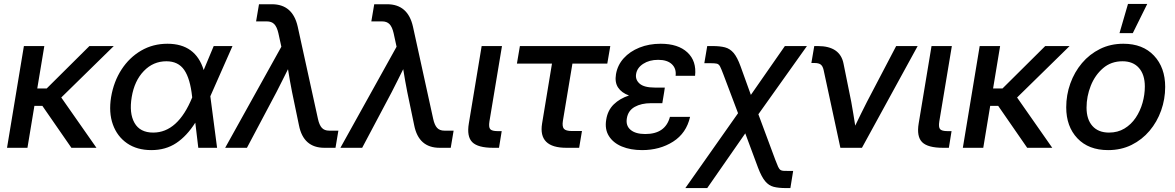

<svg xmlns="http://www.w3.org/2000/svg" viewBox="-20 -749 5954 973"><path d="M204.6 -515.6 168.9 -300.8H216.8L433.1 -515.6H556.6L290.5 -254.9L468.8 0H341.8L194.8 -212.4H154.3L119.1 0H15.6L101.1 -515.6Z M747.1 11.7Q674.3 11.7 624 -22.9Q573.7 -57.6 552 -118.2Q530.3 -178.7 543 -256.8Q556.2 -335.4 595.7 -396.5Q635.3 -457.5 695.1 -492.4Q754.9 -527.3 828.6 -527.3Q971.2 -527.3 1012.2 -394L1063 -515.6H1158.2L1045.9 -261.2L1080.1 0H984.9L969.7 -127.4Q926.8 -59.6 873 -23.9Q819.3 11.7 747.1 11.7ZM954.1 -255.4 953.6 -259.3Q943.8 -350.6 913.6 -394.5Q883.3 -438.5 823.2 -438.5Q756.3 -438.5 708.7 -388.9Q661.1 -339.4 647.5 -257.3Q633.8 -175.3 661.6 -126.2Q689.5 -77.1 756.3 -77.1Q881.3 -77.1 954.1 -255.4Z M1121.1 0 1405.8 -512.2 1390.6 -581.5Q1383.3 -612.8 1369.9 -626.7Q1356.4 -640.6 1332 -640.6H1277.8L1292.5 -727.5H1357.9Q1463.4 -727.5 1488.8 -613.8L1591.3 -146.5Q1598.1 -115.2 1611.1 -101.1Q1624 -86.9 1648.4 -86.9H1694.8L1680.2 0H1624Q1517.6 0 1495.1 -113.8L1460 -282.7Q1448.7 -339.8 1439.5 -398.4Q1425.3 -369.6 1410.6 -340.6Q1396 -311.5 1381.3 -282.7L1231.4 0Z M1705.1 0 1989.7 -512.2 1974.6 -581.5Q1967.3 -612.8 1953.9 -626.7Q1940.4 -640.6 1916 -640.6H1861.8L1876.5 -727.5H1941.9Q2047.4 -727.5 2072.8 -613.8L2175.3 -146.5Q2182.1 -115.2 2195.1 -101.1Q2208 -86.9 2232.4 -86.9H2278.8L2264.2 0H2208Q2101.6 0 2079.1 -113.8L2043.9 -282.7Q2032.7 -339.8 2023.4 -398.4Q2009.3 -369.6 1994.6 -340.6Q1980 -311.5 1965.3 -282.7L1815.4 0Z M2479 0Q2401.9 0 2373.3 -28.6Q2344.7 -57.1 2356 -124L2420.9 -515.6H2523.9L2460.4 -134.3Q2455.6 -104.5 2464.4 -94.5Q2473.1 -84.5 2502.4 -84.5H2522.5L2508.8 0Z M2850.1 0Q2707 0 2727.1 -123L2777.3 -426.8H2599.6L2614.7 -515.6H3072.8L3057.6 -426.8H2880.9L2832.5 -136.2Q2828.1 -107.4 2837.9 -96.2Q2847.7 -85 2878.9 -85H2929.2L2915 0Z M3233.9 11.7Q3175.3 11.7 3131.3 -6.6Q3087.4 -24.9 3065.7 -59.6Q3043.9 -94.2 3052.2 -143.1Q3059.6 -189.9 3090.3 -220Q3121.1 -250 3167.5 -265.1Q3129.9 -278.8 3112.3 -305.4Q3094.7 -332 3101.6 -373Q3109.4 -418.9 3140.6 -453.6Q3171.9 -488.3 3220.5 -507.8Q3269 -527.3 3328.1 -527.3Q3416.5 -527.3 3463.6 -483.4Q3510.7 -439.5 3502.4 -364.7H3403.8Q3408.2 -401.4 3384.8 -423.6Q3361.3 -445.8 3315.4 -445.8Q3270.5 -445.8 3239.5 -425.5Q3208.5 -405.3 3203.6 -374Q3198.7 -345.2 3221.4 -325.2Q3244.1 -305.2 3298.3 -305.2H3349.1L3345.7 -281.7L3336.4 -226.1H3279.3Q3230 -226.1 3196.5 -207.3Q3163.1 -188.5 3156.7 -149.4Q3150.4 -112.3 3175.5 -91.1Q3200.7 -69.8 3250 -69.8Q3352.1 -69.8 3375 -156.7H3477.1Q3458.5 -74.2 3391.1 -31.2Q3323.7 11.7 3233.9 11.7Z M3453.1 204.1 3720.2 -175.3 3646 -371.6Q3635.3 -399.9 3629.2 -411.9Q3623 -423.8 3613 -426.3Q3603 -428.7 3581.1 -428.7H3549.3L3564 -515.6H3591.8Q3628.9 -515.6 3654.1 -509Q3679.2 -502.4 3697.8 -480.7Q3716.3 -459 3732.9 -413.1L3785.2 -268.1L3957.5 -515.6H4069.3L3823.2 -169.9L3908.7 60.1Q3918 84.5 3923.3 96.2Q3928.7 107.9 3936 112.8Q3941.9 116.2 3950.7 116.7Q3959.5 117.2 3973.6 117.2H3999.5L3985.4 204.1H3962.9Q3925.8 204.1 3900.9 197.8Q3876 191.4 3857.7 169.4Q3839.4 147.5 3821.8 101.6L3756.8 -73.2L3564 204.1Z M4238.8 0 4153.8 -394.5Q4149.4 -414.1 4139.2 -421.9Q4128.9 -429.7 4107.9 -429.7H4091.8L4106.4 -515.6H4124.5Q4237.8 -515.6 4254.9 -425.8L4293.9 -232.9Q4299.3 -202.1 4304.4 -172.1Q4309.6 -142.1 4314 -112.3Q4328.6 -142.6 4343.3 -172.6Q4357.9 -202.6 4373.5 -232.9L4521.5 -515.6H4630.4L4348.1 0Z M4758.8 0Q4681.6 0 4653.1 -28.6Q4624.5 -57.1 4635.7 -124L4700.7 -515.6H4803.7L4740.2 -134.3Q4735.4 -104.5 4744.1 -94.5Q4752.9 -84.5 4782.2 -84.5H4802.2L4788.6 0Z M5048.3 -515.6 5012.7 -300.8H5060.5L5276.9 -515.6H5400.4L5134.3 -254.9L5312.5 0H5185.5L5038.6 -212.4H4998L4962.9 0H4859.4L4944.8 -515.6Z M5595.7 11.7Q5496.6 11.7 5439.9 -48.1Q5383.3 -107.9 5383.3 -205.1Q5383.3 -268.1 5404.1 -325.9Q5424.8 -383.8 5463.1 -429.2Q5501.5 -474.6 5554.7 -501Q5607.9 -527.3 5672.9 -527.3Q5771.5 -527.3 5828.1 -467Q5884.8 -406.7 5884.8 -308.6Q5884.8 -246.6 5864.3 -189Q5843.8 -131.3 5805.7 -86.2Q5767.6 -41 5714.4 -14.6Q5661.1 11.7 5595.7 11.7ZM5600.1 -77.1Q5644.5 -77.1 5678.5 -97.7Q5712.4 -118.2 5735.4 -152.3Q5758.3 -186.5 5770 -227.8Q5781.7 -269 5781.7 -310.5Q5781.7 -370.6 5752 -404.5Q5722.2 -438.5 5668.5 -438.5Q5610.8 -438.5 5570.1 -403.6Q5529.3 -368.7 5507.8 -314.7Q5486.3 -260.7 5486.3 -203.6Q5486.3 -144 5516.1 -110.6Q5545.9 -77.1 5600.1 -77.1ZM5653.3 -581.1 5696.3 -729H5793.9L5720.7 -581.1Z"/></svg>

Font: Inter Display Medium
Style: Italic
Weight: 500
Italic angle: -9.39999°
Designer: Rasmus Andersson
Foundry: rsms
Version: Version 4.000;git-a52131595